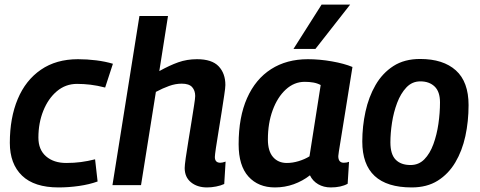

<svg xmlns="http://www.w3.org/2000/svg" viewBox="-20 -810 2099 840"><path d="M236 10Q130 10 76.5 -41.5Q23 -93 23 -185Q23 -294 57.5 -376.5Q92 -459 159 -505Q226 -551 321 -551Q361 -551 401 -546Q441 -541 474 -531L440 -427Q405 -436 375.5 -439.5Q346 -443 317 -443Q267 -443 229 -411Q191 -379 169.5 -325.5Q148 -272 148 -208Q148 -155 181.5 -126Q215 -97 270 -97Q304 -97 334 -101Q364 -105 396 -113L407 -16Q371 -3 326 3.5Q281 10 236 10Z M920 -123Q920 -98 944 -98Q953 -98 967 -103L961 -5Q946 2 925.5 6Q905 10 886 10Q843 10 815.5 -12.5Q788 -35 788 -75Q788 -86 792.5 -118.5Q797 -151 804 -192.5Q811 -234 817.5 -275.5Q824 -317 829 -348.5Q834 -380 834 -390Q834 -414 820.5 -429Q807 -444 775 -444Q748 -444 720 -434Q692 -424 662 -408L597 0H472L590 -740H715L677 -499Q722 -524 760 -537.5Q798 -551 842 -551Q907 -551 936.5 -520Q966 -489 966 -438Q966 -426 961 -393.5Q956 -361 949.5 -318.5Q943 -276 936 -234.5Q929 -193 924.5 -162Q920 -131 920 -123Z M1427 10Q1396 10 1372 -4Q1348 -18 1336 -43Q1304 -18 1265 -4Q1226 10 1183 10Q1110 10 1067 -37.5Q1024 -85 1024 -179Q1024 -298 1061 -381Q1098 -464 1166 -507.5Q1234 -551 1327 -551Q1378 -551 1432 -541.5Q1486 -532 1522 -517Q1503 -399 1491 -323.5Q1479 -248 1472 -206Q1465 -164 1462.5 -147Q1460 -130 1460 -127Q1460 -98 1484 -98Q1497 -98 1507 -102L1501 -6Q1472 10 1427 10ZM1334 -126 1383 -438Q1368 -446 1350.5 -449Q1333 -452 1313 -452Q1267 -452 1230.5 -418.5Q1194 -385 1173 -328Q1152 -271 1152 -200Q1152 -149 1174.5 -123Q1197 -97 1235 -97Q1260 -97 1286.5 -105Q1313 -113 1334 -126ZM1264 -596 1387 -790H1512L1360 -596Z M1781 10Q1565 10 1565 -191Q1565 -257 1579 -321.5Q1593 -386 1623 -438Q1653 -490 1701 -521Q1749 -552 1818 -552Q1919 -552 1974.5 -502Q2030 -452 2030 -350Q2030 -279 2016 -214.5Q2002 -150 1972 -99.5Q1942 -49 1895 -19.5Q1848 10 1781 10ZM1776 -88Q1812 -88 1836.5 -113Q1861 -138 1876 -179Q1891 -220 1898 -268Q1905 -316 1905 -362Q1905 -409 1881.5 -431.5Q1858 -454 1819 -454Q1783 -454 1758 -427.5Q1733 -401 1717.5 -360Q1702 -319 1695 -273Q1688 -227 1688 -187Q1688 -135 1711 -111.5Q1734 -88 1776 -88Z"/></svg>

Font: Georama SemiBold
Style: Italic
Weight: 600
Italic angle: -9°
Designer: Jean-Baptiste Levee
Foundry: Production Type
Version: Version 1.000